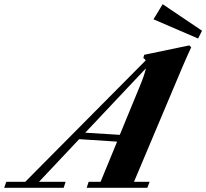

<svg xmlns="http://www.w3.org/2000/svg" viewBox="-89 -892 980 912"><path d="M852.1 -709 640.1 -800.3 683.6 -872.1 870.6 -746.1ZM-69.3 0 -59.1 -28.3H30.8L603 -605Q599.6 -611.8 591.8 -616.7L596.2 -631.8L810.1 -676.3L819.3 -667.5Q800.8 -627.9 778.3 -575.7L547.4 -28.3H621.6L610.8 0H322.8L332 -28.3H388.7L467.3 -219.2L287.1 -231L96.2 -28.3H222.7L213.4 0ZM572.3 -475.6Q598.1 -537.1 604 -567.4L315.9 -261.7L480 -251.5Z"/></svg>

Font: Elstob 18pt ExtraBold
Style: Italic
Weight: 800
Italic angle: -20°
Designer: Peter S. Baker
Version: Version 1.015